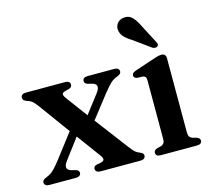

<svg xmlns="http://www.w3.org/2000/svg" viewBox="-101 -827 1051 949"><g transform="rotate(-15 424.0 -352.5)"><path d="M222.5 -254.5 259 -234 152.5 -92Q138.5 -73 141.2 -60.2Q144 -47.5 165.5 -42L183 -38Q192.5 -35 196.5 -30.5Q200.5 -26 200.5 -19.5Q200.5 -11 193.8 -5.8Q187 -0.5 175.5 -0.5H38Q26.5 -0.5 20 -5.8Q13.5 -11 13.5 -19.5Q13.5 -26.5 18 -31.2Q22.5 -36 34 -40.5Q48 -46 58.8 -53.2Q69.5 -60.5 81 -73Q92.5 -85.5 109 -106.5ZM228 -395.5 326 -263 331.5 -257 464.5 -81Q480.5 -60 490 -51.8Q499.5 -43.5 512.5 -39Q522.5 -35 526.5 -30.5Q530.5 -26 530.5 -19Q530.5 -10.5 523.8 -5.2Q517 0 505.5 0H300.5Q288.5 0 281.8 -5.2Q275 -10.5 275 -19Q275 -26 278.8 -30.5Q282.5 -35 291 -37L309.5 -40.5Q327.5 -44 329.5 -52.2Q331.5 -60.5 320 -76L216 -217.5L210.5 -224L87.5 -392.5Q73 -412 62.8 -419.5Q52.5 -427 38 -431Q27 -435 23 -439.8Q19 -444.5 19 -452Q19 -461.5 25.8 -466.5Q32.5 -471.5 44 -471.5H245.5Q257 -471.5 263.8 -466.8Q270.5 -462 270.5 -452.5Q270.5 -446 267.2 -441.5Q264 -437 256 -434L238 -429.5Q220.5 -425 219.2 -417.2Q218 -409.5 228 -395.5ZM315.5 -223 279 -243.5 383 -379.5Q397.5 -399 394.8 -411.8Q392 -424.5 370 -430L352.5 -434Q343 -437 339 -441.5Q335 -446 335 -452.5Q335 -462 341.8 -466.8Q348.5 -471.5 360 -471.5H497.5Q509 -471.5 515.5 -466.5Q522 -461.5 522 -452.5Q522 -445.5 517.5 -441Q513 -436.5 501.5 -431.5Q480 -424 465.8 -410.2Q451.5 -396.5 426.5 -365.5Z M762.5 -456.5V-74.5Q762.5 -60 767.5 -53.2Q772.5 -46.5 781.5 -43L801.5 -38Q810.5 -35 815 -30.2Q819.5 -25.5 819.5 -18.5Q819.5 -10 813 -5Q806.5 0 795 0H607.5Q596 0 589.8 -5Q583.5 -10 583.5 -18.5Q583.5 -25.5 587.8 -30.2Q592 -35 600.5 -38L622 -43Q631 -46.5 636 -53.2Q641 -60 641 -74V-375Q641 -387 637 -392Q633 -397 624.5 -398.5L594.5 -399.5Q586 -401.5 582 -405.5Q578 -409.5 578 -416Q578 -423 583 -427.8Q588 -432.5 599.5 -436.5L698 -469.5Q713 -474.5 722.2 -476.8Q731.5 -479 740.5 -479Q750.5 -479 756.5 -473Q762.5 -467 762.5 -456.5ZM681.5 -643.5 731.5 -547.5Q735.5 -541 736.5 -535Q737.5 -529 732.5 -524.5Q728 -520 720.8 -520.2Q713.5 -520.5 707 -523.5L618.5 -587.5Q594.5 -602 580.8 -617Q567 -632 564.5 -652Q562 -669.5 573.2 -685.5Q584.5 -701.5 607.5 -704Q633 -707.5 650 -690.5Q667 -673.5 681.5 -643.5Z"/></g></svg>

Font: Fraunces Medium
Style: Regular
Weight: 500
Version: Version 1.000;[b76b70a41]